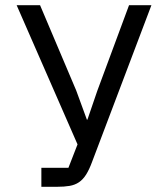

<svg xmlns="http://www.w3.org/2000/svg" viewBox="-20 -718 640 738"><path d="M139 -73H243L278 -163L44 -698H134L273 -370L314 -258H316L354 -369L476 -698H562L334 -96Q323 -66 311 -47Q299 -28 283.5 -17.5Q268 -7 247.5 -3.5Q227 0 199 0H139Z"/></svg>

Font: IBM Plaex Mono
Style: Regular
Weight: 400
Designer: Mike Abbink, Paul van der Laan, Pieter van Rosmalen
Foundry: Bold Monday
Version: Version 2.003